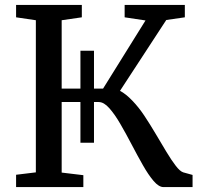

<svg xmlns="http://www.w3.org/2000/svg" viewBox="-20 -763 820 783"><path d="M45.6 0V-50.3L126.2 -60.1V-680.5L45.6 -692.4V-743H313.7V-692.4L231.5 -680.5V-401.8H308V-556H363.3V-401.8H400.4L573.4 -679.6L488.3 -692.4V-743H733.8V-692.4L658.1 -681.5L469.4 -392.6Q493.3 -380 519.5 -352.7Q545.8 -325.5 568.7 -291Q592.6 -255 615.4 -216.3Q638.2 -177.7 658.8 -143.5Q679.4 -109.4 696.8 -86.8Q714.2 -64.2 727.3 -60.1L765.3 -49.6V0H647Q627.7 0 606.3 -25.1Q584.8 -50.3 562.5 -89.8Q540.1 -129.2 517 -173.4Q493.9 -217.7 471 -257.1Q448.2 -296.6 425.9 -321.7Q403.7 -346.9 382.4 -346.9H363.3V-181H308V-346.9H231.5V-59.2L319.9 -48.6V0Z"/></svg>

Font: Merriweather Light
Style: Regular
Weight: 300
Designer: Eben Sorkin
Foundry: Eben Sorkin
Version: Version 2.100